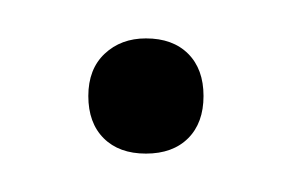

<svg xmlns="http://www.w3.org/2000/svg" viewBox="-20 -376 148 100"><path d="M26 -326Q26 -340 34.5 -348Q43 -356 56 -356Q70 -356 78 -348Q86 -340 86 -326Q86 -312 78 -304Q70 -296 56 -296Q42 -296 34 -304Q26 -312 26 -326Z"/></svg>

Font: Moniqa Cond Heading
Style: Regular
Weight: 400
Width: 3
Designer: Rajesh Rajput
Foundry: Rajesh Rajput
Version: Version 1.000